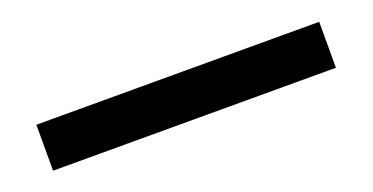

<svg xmlns="http://www.w3.org/2000/svg" viewBox="-21 -66 732 377"><g transform="rotate(-20 344.5 123.0)"><path d="M49 171V75H640V171Z"/></g></svg>

Font: Readex Pro Medium
Style: Regular
Weight: 500
Designer: Bonnie Shaver-Troup, Thomas Jockin
Foundry: Lexend
Version: Version 1.204; ttfautohint (v1.8.4.7-5d5b)